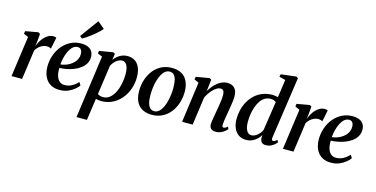

<svg xmlns="http://www.w3.org/2000/svg" viewBox="-98 -1365 4191 2141"><g transform="rotate(15 1997.0 -294.0)"><path d="M40 0 105 -468 51.5 -492.5 57 -523.5 203.5 -549.5 225 -535.5 217 -446.5 209.5 -389.5Q219 -417.5 235 -446Q251 -474.5 272.5 -498Q294 -521.5 320.5 -535.8Q347 -550 377 -550Q389.5 -550 398.5 -547.5Q407.5 -545 412 -542L384.5 -409Q380.5 -413 366.8 -418Q353 -423 334 -423Q315.5 -423 297.5 -416.5Q279.5 -410 263 -399Q246.5 -388 232.8 -373Q219 -358 209.5 -341L162 0Z M809.5 -97Q795.5 -76.5 765.8 -51.2Q736 -26 693 -7.5Q650 11 596 11Q543 11 505.2 -7Q467.5 -25 444 -55.8Q420.5 -86.5 409.5 -125.2Q398.5 -164 398.5 -205Q399 -277.5 421.5 -340.5Q444 -403.5 484.2 -451Q524.5 -498.5 579 -525.5Q633.5 -552.5 697.5 -552.5Q747 -552.5 778.8 -537.5Q810.5 -522.5 825.8 -496.2Q841 -470 841.5 -437Q842 -391.5 821.5 -357Q801 -322.5 767 -298Q733 -273.5 692 -257.8Q651 -242 609 -234.5Q567 -227 531.5 -226Q530 -191.5 535 -161Q540 -130.5 552.5 -107Q565 -83.5 586 -70Q607 -56.5 636.5 -56.5Q668.5 -56.5 696 -66.8Q723.5 -77 746.8 -94.5Q770 -112 788.5 -132.5ZM671 -504Q639.5 -504 615 -482Q590.5 -460 573.2 -424.8Q556 -389.5 545.8 -348Q535.5 -306.5 532.5 -267Q558 -269 585 -277.5Q612 -286 636.8 -300.8Q661.5 -315.5 681.2 -335.5Q701 -355.5 712.2 -380.8Q723.5 -406 723 -435.5Q722.5 -470.5 709 -487.2Q695.5 -504 671 -504ZM663 -630 817.5 -842 897.5 -774.5Q889 -762.5 871 -745Q853 -727.5 829.8 -707.5Q806.5 -687.5 781.2 -668.2Q756 -649 732.2 -633Q708.5 -617 690 -607.5Z M858 254 958.5 -471 904 -494 910 -524 1067.5 -550 1088.5 -537.5 1079 -465.5Q1095 -489 1118 -508.2Q1141 -527.5 1170 -539.2Q1199 -551 1232 -551Q1285 -551 1321 -526.8Q1357 -502.5 1375.5 -457Q1394 -411.5 1394 -347.5Q1394 -294 1380.2 -242.2Q1366.5 -190.5 1339.5 -144.8Q1312.5 -99 1273.8 -64.2Q1235 -29.5 1185 -9.5Q1135 10.5 1074.5 10.5Q1060 10.5 1044.5 8Q1029 5.5 1014.5 2.5L978.5 254ZM1022.5 -57Q1034 -48 1049.2 -42.8Q1064.5 -37.5 1084.5 -37.5Q1121.5 -37.5 1150.5 -56.5Q1179.5 -75.5 1200.8 -107.5Q1222 -139.5 1236 -180.2Q1250 -221 1256.5 -265.2Q1263 -309.5 1263 -352Q1263 -393 1254.8 -423Q1246.5 -453 1229.8 -469.5Q1213 -486 1187.5 -486Q1163 -486 1140.2 -472.5Q1117.5 -459 1099.5 -438.2Q1081.5 -417.5 1070.5 -395.5Z M1746 -551.5Q1813 -551.5 1858.5 -525.5Q1904 -499.5 1927.2 -450.2Q1950.5 -401 1951 -331Q1951 -263.5 1931.5 -201.8Q1912 -140 1874.5 -91.8Q1837 -43.5 1783 -15.5Q1729 12.5 1661 12.5Q1594.5 12.5 1549 -13.5Q1503.5 -39.5 1480.2 -88.8Q1457 -138 1457 -206.5Q1456.5 -275.5 1476.2 -337.5Q1496 -399.5 1533.5 -447.8Q1571 -496 1624.8 -523.8Q1678.5 -551.5 1746 -551.5ZM1732.5 -505Q1702.5 -505 1679.5 -486Q1656.5 -467 1639.5 -434.5Q1622.5 -402 1611.5 -362Q1600.5 -322 1595.5 -279.8Q1590.5 -237.5 1590.5 -198.5Q1590.5 -142 1600.5 -105.5Q1610.5 -69 1629.8 -51.2Q1649 -33.5 1676 -33.5Q1706 -33.5 1729 -52.8Q1752 -72 1768.8 -104.2Q1785.5 -136.5 1796.2 -176.5Q1807 -216.5 1812.2 -259Q1817.5 -301.5 1817.5 -340Q1817 -396 1808 -432.5Q1799 -469 1780.5 -487Q1762 -505 1732.5 -505Z M2185.5 -402Q2203 -431.5 2224.5 -458.2Q2246 -485 2271.8 -505.8Q2297.5 -526.5 2326.2 -538.5Q2355 -550.5 2386 -550.5Q2439.5 -550.5 2470 -519Q2500.5 -487.5 2500.5 -418Q2500.5 -398 2496.8 -368Q2493 -338 2487.5 -305.2Q2482 -272.5 2477.5 -244Q2473 -217.5 2468 -188.2Q2463 -159 2459.2 -132.2Q2455.5 -105.5 2454.5 -86.5Q2454.5 -69.5 2459.2 -63Q2464 -56.5 2471 -56.5Q2480 -56.5 2491 -62Q2502 -67.5 2517.5 -81L2529.5 -55Q2522.5 -45.5 2505 -30Q2487.5 -14.5 2460.2 -2Q2433 10.5 2397 10.5Q2371 10.5 2355.2 2Q2339.5 -6.5 2332.2 -21.8Q2325 -37 2325 -57Q2325.5 -69.5 2327.8 -88Q2330 -106.5 2334 -129.2Q2338 -152 2342 -175.5Q2346 -199 2350 -221Q2353.5 -243 2357.8 -267.2Q2362 -291.5 2365.5 -315.5Q2369 -339.5 2371 -361.5Q2373 -383.5 2373 -402Q2373 -427.5 2368.2 -442.2Q2363.5 -457 2353.5 -463.2Q2343.5 -469.5 2326.5 -469.5Q2308 -469.5 2287.2 -457.5Q2266.5 -445.5 2246 -425Q2225.5 -404.5 2207.2 -378.2Q2189 -352 2176 -323.5L2131 0H2009L2073 -468.5L2020 -492.5L2026 -524L2180 -550L2201.5 -537.5Z M3027.5 -92.5Q3025.5 -74.5 3029 -65.5Q3032.5 -56.5 3042.5 -56.5Q3052 -56.5 3063 -62Q3074 -67.5 3089 -81L3102 -55Q3094.5 -45 3077.5 -29.5Q3060.5 -14 3035.2 -1.8Q3010 10.5 2978 10.5Q2942 10.5 2926.2 -8.8Q2910.5 -28 2910.5 -61L2912.5 -90Q2899.5 -65.5 2875.8 -42.5Q2852 -19.5 2820 -4.5Q2788 10.5 2748.5 10.5Q2696 10.5 2660 -15.2Q2624 -41 2605.5 -86.2Q2587 -131.5 2587 -190.5Q2587 -242.5 2599.8 -294.2Q2612.5 -346 2638.2 -392.2Q2664 -438.5 2702.2 -474.2Q2740.5 -510 2791.8 -530.5Q2843 -551 2906.5 -551Q2922.5 -551 2939.2 -548.5Q2956 -546 2970 -542L2999.5 -748L2927.5 -766.5L2934 -796.5L3109.5 -817L3131 -804ZM2961 -482Q2951 -491.5 2934.8 -497.2Q2918.5 -503 2898.5 -503Q2859 -503 2828.8 -483.5Q2798.5 -464 2777.2 -430.8Q2756 -397.5 2742.5 -356.5Q2729 -315.5 2723 -272Q2717 -228.5 2717 -188.5Q2717 -145 2726.5 -115.2Q2736 -85.5 2753 -70.2Q2770 -55 2793 -55Q2817.5 -55 2840.8 -68.8Q2864 -82.5 2882.5 -103.5Q2901 -124.5 2910.5 -147Z M3173 0 3238 -468 3184.5 -492.5 3190 -523.5 3336.5 -549.5 3358 -535.5 3350 -446.5 3342.5 -389.5Q3352 -417.5 3368 -446Q3384 -474.5 3405.5 -498Q3427 -521.5 3453.5 -535.8Q3480 -550 3510 -550Q3522.5 -550 3531.5 -547.5Q3540.5 -545 3545 -542L3517.5 -409Q3513.5 -413 3499.8 -418Q3486 -423 3467 -423Q3448.5 -423 3430.5 -416.5Q3412.5 -410 3396 -399Q3379.5 -388 3365.8 -373Q3352 -358 3342.5 -341L3295 0Z M3942.5 -97Q3928.5 -76.5 3898.8 -51.2Q3869 -26 3826 -7.5Q3783 11 3729 11Q3676 11 3638.2 -7Q3600.5 -25 3577 -55.8Q3553.5 -86.5 3542.5 -125.2Q3531.5 -164 3531.5 -205Q3532 -277.5 3554.5 -340.5Q3577 -403.5 3617.2 -451Q3657.5 -498.5 3712 -525.5Q3766.5 -552.5 3830.5 -552.5Q3880 -552.5 3911.8 -537.5Q3943.5 -522.5 3958.8 -496.2Q3974 -470 3974.5 -437Q3975 -391.5 3954.5 -357Q3934 -322.5 3900 -298Q3866 -273.5 3825 -257.8Q3784 -242 3742 -234.5Q3700 -227 3664.5 -226Q3663 -191.5 3668 -161Q3673 -130.5 3685.5 -107Q3698 -83.5 3719 -70Q3740 -56.5 3769.5 -56.5Q3801.5 -56.5 3829 -66.8Q3856.5 -77 3879.8 -94.5Q3903 -112 3921.5 -132.5ZM3804 -504Q3772.5 -504 3748 -482Q3723.5 -460 3706.2 -424.8Q3689 -389.5 3678.8 -348Q3668.5 -306.5 3665.5 -267Q3691 -269 3718 -277.5Q3745 -286 3769.8 -300.8Q3794.5 -315.5 3814.2 -335.5Q3834 -355.5 3845.2 -380.8Q3856.5 -406 3856 -435.5Q3855.5 -470.5 3842 -487.2Q3828.5 -504 3804 -504Z"/></g></svg>

Font: Merriweather 60pt SemiBold
Style: Italic
Weight: 600
Italic angle: -7.8°
Version: Version 2.101